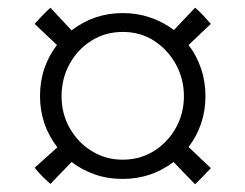

<svg xmlns="http://www.w3.org/2000/svg" viewBox="-20 -561 638 499"><path d="M299 -96Q259 -96 225.5 -108Q192 -120 166 -140L111 -83Q88 -103 70 -125L129 -178Q84 -237 84 -311Q84 -350 95.5 -383.5Q107 -417 128 -444L70 -499Q79 -509 89.5 -520Q100 -531 111 -541L166 -482Q224 -527 299 -527Q337 -527 370.5 -515.5Q404 -504 432 -483L487 -541Q498 -532 508 -521Q518 -510 528 -499L470 -444Q491 -417 502.5 -383Q514 -349 514 -311Q514 -273 502.5 -239.5Q491 -206 470 -179L528 -124Q519 -114 508.5 -103.5Q498 -93 487 -82L431 -140Q373 -96 299 -96ZM299 -146Q344 -146 380 -168.5Q416 -191 437 -228.5Q458 -266 458 -311Q458 -356 437 -394Q416 -432 380.5 -455Q345 -478 299 -478Q254 -478 218 -455.5Q182 -433 161 -395Q140 -357 140 -311Q140 -265 161.5 -227.5Q183 -190 219 -168Q255 -146 299 -146Z"/></svg>

Font: Tiro Devanagari Marathi
Style: Regular
Weight: 400
Designer: Devanagari: John Hudson & Fiona Ross. Latin: John Hudson.
Foundry: Tiro Typeworks Ltd.
Version: Version 1.52